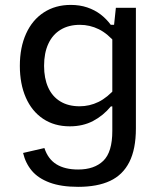

<svg xmlns="http://www.w3.org/2000/svg" viewBox="-20 -545 660 771"><path d="M264.2 -525.3Q300.3 -525.3 330.5 -515.1Q360.7 -504.8 383.8 -487.2Q407 -469.5 424.7 -445.5H446.8V-369Q412.8 -409.8 376.8 -427.6Q340.7 -445.3 301 -445.3Q256 -445.3 223.7 -425.8Q191.3 -406.3 174.2 -369.4Q157 -332.5 157 -280.7Q157 -230.3 173.5 -193.8Q190 -157.3 222.1 -137.8Q254.2 -118.2 299.7 -118.2Q339.5 -118.2 375.5 -135.7Q411.5 -153.2 446.8 -194V-117.7H425.2Q394.7 -80.7 353.8 -59.2Q313 -37.7 260.2 -37.7Q198.3 -37.7 153 -68Q107.7 -98.3 83.7 -153.2Q59.7 -208 59.7 -280.7Q59.7 -354.7 84.8 -409.9Q109.8 -465.2 156.1 -495.2Q202.3 -525.3 264.2 -525.3ZM293.8 205.3Q225.8 205.3 179.6 188.2Q133.3 171 107.8 140.6Q82.3 110.2 72.7 69.2L158.3 49.5Q172.7 93.7 206.6 114.7Q240.5 135.7 293.8 135.7Q358.8 135.7 394.9 100.7Q431 65.7 431 -19.2V-422.8H435.7L445.3 -513.7H525.7V-29.2Q525.7 53.8 499.3 105.8Q473 157.7 421.8 181.5Q370.7 205.3 293.8 205.3Z"/></svg>

Font: Monaspace Neon Var ExtraLight
Style: Regular
Weight: 200
Designer: Riley Cran and the Lettermatic Team
Version: Version 1.200 (Monaspace Neon Var)